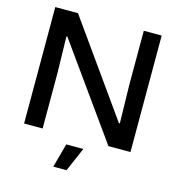

<svg xmlns="http://www.w3.org/2000/svg" viewBox="-132 -842 1070 1161"><g transform="rotate(15 403.0 -261.5)"><path d="M70 0V-729H212L623 -151H629L624 -389V-729H736V0H598L187 -575H181L186 -348V0ZM308 206 349 56H456L391 206Z"/></g></svg>

Font: Mona Sans SemiExpanded Medium
Style: Regular
Weight: 500
Width: 6
Designer: Deni Anggara
Foundry: GitHub
Version: Version 2.000